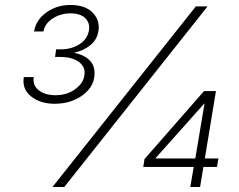

<svg xmlns="http://www.w3.org/2000/svg" viewBox="-20 -753 964 773"><path d="M191.1 0 768.5 -727.3H815.7L238.6 0ZM556.8 -81 561.8 -112.6 801.5 -386.4H849.4L804.7 -115.1H859.4L853.7 -81H799L785.5 0H746.1L759.9 -81ZM766.3 -115.1 803.3 -335.6H801.8L606.5 -116.5V-115.1ZM201 -335.2Q142 -335.2 104.9 -365.1Q67.8 -394.9 76 -442.8H115.8Q110.8 -409.4 136 -389.6Q161.2 -369.7 202.4 -369.7Q249.6 -369.7 282.3 -393.6Q315 -417.6 319.6 -448.5Q325.6 -482.6 298.3 -503.2Q271 -523.8 220.9 -523.8H201.7L206 -554.3H224.1Q268.1 -554.3 300.2 -575.1Q332.4 -595.9 338.1 -631Q343 -660.5 323.3 -679.9Q303.6 -699.2 263.8 -699.2Q224.4 -699.2 192.6 -679Q160.9 -658.7 154.8 -626.4H117.2Q124.6 -672.9 166.7 -702.9Q208.8 -733 263.5 -733Q323.5 -733 353.5 -701.7Q383.5 -670.5 376.1 -626.8Q370.7 -593.4 344.3 -571.6Q317.8 -549.7 280.9 -541.5V-539.8Q321.7 -531.6 343.9 -506.7Q366.1 -481.9 359 -438.9Q354.8 -411.2 332.9 -387.6Q311.1 -364 277 -349.6Q242.9 -335.2 201 -335.2Z"/></svg>

Font: Inter Extra Light  BETA
Style: Italic
Weight: 200
Italic angle: 9.39999°
Designer: Rasmus Andersson
Foundry: rsms
Version: Version 3.011;git-f93a4a705